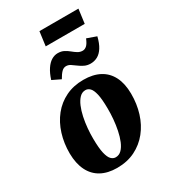

<svg xmlns="http://www.w3.org/2000/svg" viewBox="-234 -1076 1053 1198"><g transform="rotate(-30 293.0 -477.0)"><path d="M337 -568Q405.5 -568 453.5 -542.5Q501.5 -517 526.8 -467Q552 -417 552.5 -344.5Q553 -271 532.8 -206Q512.5 -141 473 -91.8Q433.5 -42.5 376.5 -14.2Q319.5 14 246.5 14Q179.5 14 132.2 -12Q85 -38 60 -88.5Q35 -139 34 -211.5Q33.5 -285.5 53.8 -350.2Q74 -415 113.2 -464Q152.5 -513 209 -540.5Q265.5 -568 337 -568ZM316 -506Q291.5 -506 273.5 -487.5Q255.5 -469 242.5 -438.5Q229.5 -408 221.5 -370.2Q213.5 -332.5 210 -293Q206.5 -253.5 207 -218Q207.5 -150.5 216.2 -113.5Q225 -76.5 239.5 -62.2Q254 -48 271.5 -48Q296 -48 314 -66Q332 -84 344.8 -114.8Q357.5 -145.5 365.2 -183.2Q373 -221 376.5 -261Q380 -301 379.5 -337.5Q379 -405.5 370.5 -441.8Q362 -478 347.8 -492Q333.5 -506 316 -506ZM163 -667Q176.5 -709.5 195 -737.2Q213.5 -765 235.5 -778.5Q257.5 -792 281.5 -792Q307 -792 325.5 -782.2Q344 -772.5 359.5 -759.5Q375 -746.5 390.8 -736.8Q406.5 -727 426 -727Q441 -727 454.8 -739.2Q468.5 -751.5 481.5 -783.5L549 -759.5Q538 -714 520.2 -686Q502.5 -658 479.2 -645.2Q456 -632.5 428.5 -632.5Q404.5 -632.5 384.8 -642Q365 -651.5 348.5 -664.2Q332 -677 317 -686.5Q302 -696 286 -696Q268 -696 253.5 -681.2Q239 -666.5 223 -638ZM252 -968H533L519.5 -866H238.5Z"/></g></svg>

Font: Merriweather 20pt Black
Style: Italic
Weight: 900
Italic angle: -7.8°
Version: Version 2.101